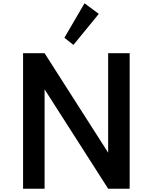

<svg xmlns="http://www.w3.org/2000/svg" viewBox="-20 -1149 930 1169"><path d="M581.5 -1064.5 494.5 -1129 372 -919 427 -875.5ZM251.5 0V-605L638.5 0H769.5V-825H638.5V-219.5L251.5 -825H120.5V0Z"/></svg>

Font: Spartan SemiBold
Style: Regular
Weight: 600
Designer: Matt Bailey, Mirko Velimirovic
Foundry: Matt Bailey
Version: Version 1.003